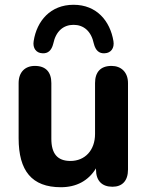

<svg xmlns="http://www.w3.org/2000/svg" viewBox="-20 -774 614 804"><path d="M235 10C300 10 350 -17 382 -69V-64C382 -17 407 8 451 8C492 8 516 -17 516 -64V-426C516 -472 487 -498 447 -498C401 -498 378 -472 378 -426V-213C378 -145 336 -100 275 -100C220 -100 195 -131 195 -193V-426C195 -472 172 -498 126 -498C85 -498 58 -472 58 -426V-195C58 -59 113 10 235 10ZM157 -551C181 -549 196 -563 203 -591C214 -644 246 -670 288 -670C330 -670 362 -644 373 -591C380 -563 395 -549 419 -551C444 -552 460 -572 455 -602C441 -686 385 -754 288 -754C191 -754 134 -686 121 -602C116 -572 132 -552 157 -551Z"/></svg>

Font: SN Pro
Style: Bold
Weight: 700
Designer: Tobias Whetton
Foundry: Supernotes
Version: Version 1.003;Glyphs 3.3 (3324)